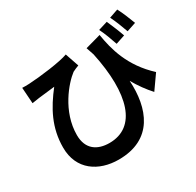

<svg xmlns="http://www.w3.org/2000/svg" viewBox="-191 -1058 1381 1352"><g transform="rotate(-30 500.0 -381.5)"><path d="M814 -804 739 -781C761 -738 781 -682 797 -635L872 -660C858 -701 832 -763 814 -804ZM921 -842 849 -817C870 -776 892 -718 908 -673L983 -698C968 -738 943 -801 921 -842ZM66 -699 75 -569C98 -573 113 -575 134 -578C164 -582 227 -589 265 -593C172 -474 105 -352 105 -190C105 -9 242 79 403 79C682 79 760 -135 746 -363C779 -305 816 -254 857 -209L938 -324C785 -465 744 -623 724 -749L598 -714L619 -652C696 -290 625 -55 405 -55C309 -55 233 -101 233 -218C233 -410 368 -565 436 -616C452 -625 472 -632 487 -638L449 -749C384 -725 217 -704 122 -699C103 -698 83 -698 66 -699Z"/></g></svg>

Font: Noto Sans Mono CJK TC
Style: Bold
Weight: 700
Designer: Ryoko NISHIZUKA 西塚涼子 (kana, bopomofo & ideographs); Paul D. Hunt (Latin, Greek & Cyrillic); Sandoll Communications 산돌커뮤니
Foundry: Adobe
Version: Version 2.004;hotconv 1.0.118;makeotfexe 2.5.65603